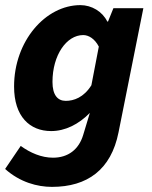

<svg xmlns="http://www.w3.org/2000/svg" viewBox="-25 -529 593 750"><path d="M178 201C316 201 409 134 438 -12L535 -497H418L397 -445H394C375 -484 333 -509 289 -509C153 -509 30 -369 30 -191C30 -74 91 -17 175 -17C229 -17 282 -43 326 -88L300 -2C283 55 241 87 182 87C137 87 93 68 56 41L-5 131C53 183 121 201 178 201ZM232 -135C200 -135 180 -158 180 -209C180 -314 235 -392 300 -392C321 -392 345 -378 361 -347L332 -196C302 -148 263 -135 232 -135Z"/></svg>

Font: Source Sans Pro
Style: Bold Italic
Weight: 700
Italic angle: -11°
Designer: Paul D. Hunt
Foundry: Adobe Systems Incorporated
Version: Version 3.006;hotconv 1.0.111;makeotfexe 2.5.65597